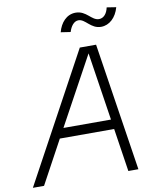

<svg xmlns="http://www.w3.org/2000/svg" viewBox="-122 -962 839 1034"><g transform="rotate(-10 297.0 -444.5)"><path d="M-27 0H34L162 -236H459L495 0H550L442 -700H353ZM486 -790C531 -790 569 -825 584 -880L533 -888C526 -854 507 -833 482 -833C441 -833 422 -889 363 -889C313 -889 279 -849 266 -799L319 -791C328 -821 346 -846 371 -846C409 -846 429 -790 486 -790ZM191 -289 394 -661 451 -289Z"/></g></svg>

Font: Uncut Sans Light Italic
Style: Regular
Weight: 300
Italic angle: -11°
Designer: Kasper Nordkvist
Foundry: UNCUT.wtf
Version: Version 1.304;Glyphs 3.2 (3246)